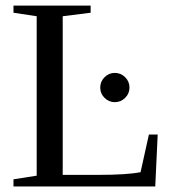

<svg xmlns="http://www.w3.org/2000/svg" viewBox="-20 -675 651 695"><path d="M308.1 -628.9 207 -616.2V-42H335.9Q439.9 -42 488.8 -51.8L519 -188H550.8L542 0H28.8V-25.9L112.8 -39.1V-616.2L28.8 -628.9V-654.8H308.1ZM448.7 -357.9Q448.7 -336.4 433.1 -320.8Q417.5 -305.2 395.5 -305.2Q374 -305.2 358.4 -320.8Q342.8 -336.4 342.8 -357.9Q342.8 -379.9 358.4 -395.5Q374 -411.1 395.5 -411.1Q417.5 -411.1 433.1 -395.5Q448.7 -379.9 448.7 -357.9Z"/></svg>

Font: Liberation Serif
Style: Regular
Weight: 400
Designer: Steve Matteson
Foundry: Ascender Corporation
Version: Version 2.1.5